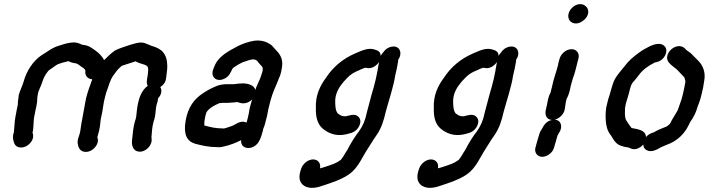

<svg xmlns="http://www.w3.org/2000/svg" viewBox="-20 -725 3488 933"><path d="M428 -340C428 -339 428 -338 427 -336C416 -307 406 -278 398 -247C392 -210 384 -175 378 -138L375 -122C372 -100 370 -79 362 -59C354 -37 357 -21 364 -6C374 15 402 19 425 5C442 -5 464 -31 453 -58C455 -67 462 -88 463 -97C468 -117 467 -141 473 -162C480 -190 482 -224 490 -252L496 -275C508 -304 514 -337 532 -360C543 -376 552 -388 566 -400C569 -402 571 -406 574 -406C593 -412 619 -421 639 -427C647 -422 659 -418 668 -415C676 -413 690 -409 694 -404C705 -398 698 -366 697 -354C694 -338 690 -321 698 -308C667 -286 654 -247 647 -203L645 -187C643 -175 643 -160 640 -149L635 -133C628 -107 625 -80 622 -47C618 -20 626 3 646 10C674 19 700 -2 710 -20C719 -36 717 -44 716 -60C718 -87 720 -111 726 -133L731 -149C735 -165 736 -182 738 -200C739 -216 748 -231 748 -247C764 -264 769 -285 759 -302C776 -313 785 -327 787 -344C789 -363 793 -385 793 -404C792 -465 765 -489 717 -502C694 -510 679 -524 646 -516C623 -511 599 -503 579 -496L568 -492C558 -489 548 -484 538 -479C519 -466 501 -448 485 -432L486 -433C476 -452 460 -468 443 -480C428 -490 412 -504 389 -506L378 -508C368 -514 353 -518 342 -519C314 -519 292 -511 270 -504C233 -494 210 -473 181 -456C142 -430 109 -381 95 -329C89 -308 77 -285 71 -263C70 -254 69 -241 67 -230C68 -218 65 -210 63 -200C58 -172 51 -143 50 -112L48 -90C48 -85 48 -81 46 -78C40 -57 44 -42 50 -27C59 -6 88 -3 110 -16C127 -26 150 -52 138 -80C145 -104 141 -141 148 -166C152 -193 162 -220 161 -249L163 -261C165 -285 180 -306 186 -328C191 -345 199 -360 209 -373C216 -384 223 -387 233 -394C245 -402 256 -413 273 -417C289 -422 293 -423 309 -427C310 -427 311 -427 312 -428C326 -421 334 -419 350 -417C360 -413 367 -408 375 -401C382 -397 393 -390 395 -382C391 -358 406 -341 428 -340Z M1117 -316H1079C1054 -314 1045 -313 1021 -302C993 -290 973 -277 951 -261C910 -229 885 -182 879 -114C876 -63 892 -37 930 -26C962 -18 994 -10 1035 -10C1045 -9 1056 -10 1067 -13C1099 -20 1126 -31 1152 -44C1148 -9 1184 4 1214 -13C1241 -28 1249 -60 1258 -92C1258 -94 1258 -97 1260 -101C1263 -108 1266 -116 1268 -124L1278 -163C1280 -172 1282 -186 1284 -195L1295 -238C1303 -269 1317 -300 1329 -328C1333 -337 1335 -346 1339 -353C1345 -366 1349 -387 1351 -405C1355 -436 1341 -462 1325 -477C1318 -485 1307 -497 1301 -504C1281 -520 1253 -532 1215 -527C1187 -522 1160 -513 1138 -502C1095 -479 1046 -455 1025 -410C1019 -395 1007 -374 1015 -356C1025 -334 1051 -331 1075 -345C1094 -356 1100 -371 1109 -390C1111 -392 1113 -395 1114 -396C1131 -407 1152 -422 1174 -427C1190 -433 1213 -443 1229 -430C1235 -422 1244 -411 1251 -404C1256 -400 1256 -396 1257 -388C1256 -374 1249 -360 1246 -349C1244 -341 1240 -335 1237 -328L1231 -314C1227 -306 1223 -297 1221 -288C1215 -310 1190 -318 1165 -320C1153 -320 1129 -318 1117 -316ZM978 -114C977 -114 975 -114 973 -115V-120V-133C975 -149 979 -169 984 -181C1000 -202 1021 -213 1047 -224C1051 -224 1056 -224 1060 -225H1076C1083 -225 1090 -225 1097 -226C1104 -226 1113 -227 1123 -228C1126 -228 1130 -229 1133 -229H1135C1136 -229 1138 -228 1140 -227C1166 -217 1190 -226 1205 -242C1199 -219 1192 -199 1189 -174C1186 -156 1182 -145 1178 -129C1160 -139 1140 -131 1123 -121C1114 -114 1092 -108 1081 -104C1077 -103 1068 -99 1061 -101C1029 -101 1003 -107 978 -114Z M1875 -496C1862 -492 1852 -484 1844 -473C1839 -467 1833 -460 1830 -453C1829 -474 1817 -480 1798 -485C1764 -495 1728 -474 1705 -465C1645 -439 1598 -399 1564 -347C1536 -309 1512 -263 1515 -198C1514 -155 1523 -123 1546 -102C1572 -79 1611 -61 1660 -72C1684 -78 1699 -80 1715 -97C1731 -115 1740 -144 1719 -160C1703 -173 1681 -165 1661 -160H1655C1638 -160 1631 -167 1620 -175C1611 -188 1610 -203 1609 -224C1606 -270 1629 -303 1650 -328L1667 -346C1683 -364 1703 -375 1726 -384C1731 -387 1747 -394 1755 -396L1761 -395C1787 -388 1812 -408 1822 -424C1822 -421 1821 -420 1821 -419C1811 -357 1803 -323 1785 -263L1762 -176C1755 -140 1743 -114 1726 -89C1702 -58 1684 -28 1667 5L1659 17C1656 22 1653 28 1649 34L1642 44L1636 52C1635 53 1633 54 1631 55C1624 60 1618 64 1613 66L1600 72C1583 78 1552 89 1535 93C1540 69 1526 52 1506 50C1479 47 1453 70 1445 91C1432 125 1428 158 1458 178C1488 196 1525 186 1555 175C1597 161 1633 149 1667 128C1706 104 1725 70 1747 31C1762 4 1772 -9 1789 -37C1795 -48 1805 -60 1811 -70C1832 -100 1845 -139 1854 -180C1867 -229 1893 -306 1900 -356C1906 -378 1911 -406 1915 -429V-435C1939 -468 1921 -511 1875 -496Z M2448 -496C2435 -492 2425 -484 2417 -473C2412 -467 2406 -460 2403 -453C2402 -474 2390 -480 2371 -485C2337 -495 2301 -474 2278 -465C2218 -439 2171 -399 2137 -347C2109 -309 2085 -263 2088 -198C2087 -155 2096 -123 2119 -102C2145 -79 2184 -61 2233 -72C2257 -78 2272 -80 2288 -97C2304 -115 2313 -144 2292 -160C2276 -173 2254 -165 2234 -160H2228C2211 -160 2204 -167 2193 -175C2184 -188 2183 -203 2182 -224C2179 -270 2202 -303 2223 -328L2240 -346C2256 -364 2276 -375 2299 -384C2304 -387 2320 -394 2328 -396L2334 -395C2360 -388 2385 -408 2395 -424C2395 -421 2394 -420 2394 -419C2384 -357 2376 -323 2358 -263L2335 -176C2328 -140 2316 -114 2299 -89C2275 -58 2257 -28 2240 5L2232 17C2229 22 2226 28 2222 34L2215 44L2209 52C2208 53 2206 54 2204 55C2197 60 2191 64 2186 66L2173 72C2156 78 2125 89 2108 93C2113 69 2099 52 2079 50C2052 47 2026 70 2018 91C2005 125 2001 158 2031 178C2061 196 2098 186 2128 175C2170 161 2206 149 2240 128C2279 104 2298 70 2320 31C2335 4 2345 -9 2362 -37C2368 -48 2378 -60 2384 -70C2405 -100 2418 -139 2427 -180C2440 -229 2466 -306 2473 -356C2479 -378 2484 -406 2488 -429V-435C2512 -468 2494 -511 2448 -496Z M2675 -143C2696 -148 2717 -167 2723 -188C2727 -204 2728 -227 2733 -244C2744 -262 2749 -285 2754 -310L2764 -345C2775 -371 2780 -401 2788 -430L2791 -441C2798 -467 2780 -487 2756 -486C2729 -485 2705 -462 2699 -439L2696 -428C2694 -421 2692 -413 2691 -406C2682 -371 2670 -342 2663 -306L2655 -274C2641 -250 2641 -223 2633 -194C2626 -167 2635 -144 2662 -142C2645 -139 2632 -129 2622 -114L2617 -105C2609 -93 2603 -82 2600 -71C2594 -50 2587 -28 2582 -8C2575 17 2592 37 2615 37C2627 37 2640 32 2651 23C2669 9 2672 -5 2678 -28C2682 -37 2687 -66 2693 -73L2698 -82C2715 -107 2708 -143 2675 -143ZM2743 -659C2736 -632 2753 -611 2778 -611C2813 -611 2855 -654 2832 -689C2823 -698 2816 -705 2800 -705C2773 -705 2749 -682 2743 -659Z M3223 -455C3220 -442 3222 -432 3229 -423C3244 -403 3262 -397 3278 -378C3285 -371 3291 -365 3297 -358C3301 -354 3304 -351 3306 -348C3308 -341 3312 -330 3310 -324C3307 -307 3303 -286 3299 -270L3292 -243C3288 -230 3280 -210 3276 -197L3272 -187C3263 -171 3253 -155 3244 -140L3236 -124C3229 -119 3225 -112 3216 -109C3194 -100 3177 -94 3157 -82C3141 -77 3130 -72 3119 -59C3118 -94 3078 -97 3049 -103C3041 -114 3030 -128 3023 -141C3017 -150 3016 -170 3017 -185C3016 -214 3025 -232 3031 -254C3039 -275 3041 -306 3054 -323C3064 -334 3076 -349 3085 -361C3102 -385 3132 -407 3160 -420C3160 -421 3160 -421 3161 -421C3177 -424 3189 -428 3201 -440C3217 -457 3227 -486 3207 -503C3189 -519 3159 -510 3139 -501C3119 -490 3106 -485 3085 -469C3055 -447 3035 -430 3014 -402C2999 -383 2980 -362 2968 -341C2953 -312 2947 -273 2935 -241C2931 -227 2930 -217 2926 -203C2920 -162 2922 -111 2938 -83C2944 -72 2954 -61 2959 -50C2964 -43 2968 -37 2973 -32C2986 -18 3010 -11 3035 -8L3037 -7L3044 -4C3069 8 3094 -9 3106 -23C3106 -11 3111 -2 3121 4C3144 18 3173 2 3191 -9C3206 -16 3219 -21 3236 -28C3276 -46 3307 -77 3326 -116L3334 -132C3350 -155 3362 -177 3370 -207C3374 -218 3380 -232 3383 -243L3390 -270C3395 -288 3399 -311 3402 -332C3410 -374 3395 -408 3374 -429C3362 -440 3347 -457 3335 -468C3327 -474 3320 -478 3314 -483C3286 -521 3232 -492 3223 -455Z"/></svg>

Font: Dictator
Style: Ita
Weight: 500
Version: Version MIL.1277